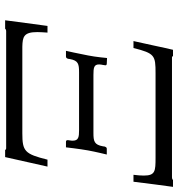

<svg xmlns="http://www.w3.org/2000/svg" viewBox="7 -697 694 748"><g transform="rotate(90 354.0 -323.0)"><path d="M81 -161 59 4H92C93 2 97 0 101 0H558C561 0 563 1 564 4H592L629 -161H602C580 -72 569 -63 499 -63H162C124 -64 105 -68 105 -121C105 -132 106 -145 107 -161ZM688 -496C692 -528 706 -640 708 -650H681C679 -647 675 -646 671 -646H205C201 -646 199 -647 199 -650H174C170 -636 141 -497 140 -496H167C188 -579 196 -582 265 -582H594C647 -582 664 -581 664 -536C664 -525 663 -512 661 -496ZM498 -340H272C244 -340 231 -342 231 -362C231 -367 232 -372 233 -377L234 -384C235 -387 235 -392 228 -392L206 -393C206 -393 202 -348 196 -319C190 -286 178 -233 178 -233H200C203 -233 207 -234 209 -241L210 -248C216 -281 229 -284 262 -284H488C513 -284 528 -282 528 -260C528 -257 528 -252 527 -248L526 -241C525 -234 530 -233 532 -233H554C554 -233 560 -286 566 -319C571 -347 582 -392 582 -392H559C555 -392 553 -389 551 -384L550 -377C544 -343 530 -340 498 -340Z"/></g></svg>

Font: Libertinus Serif
Style: Italic
Weight: 400
Italic angle: -12°
Designer: Philipp H. Poll, Khaled Hosny
Foundry: Caleb Maclennan
Version: Version 7.050;RELEASE